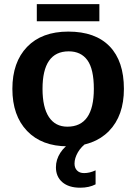

<svg xmlns="http://www.w3.org/2000/svg" viewBox="-20 -689 651 917"><path d="M571.8 -264.6Q571.8 -136.2 500.5 -63.2Q429.2 9.8 303.2 9.8Q179.7 9.8 109.4 -63.5Q39.1 -136.7 39.1 -264.6Q39.1 -392.1 109.4 -465.1Q179.7 -538.1 306.2 -538.1Q435.5 -538.1 503.7 -467.5Q571.8 -397 571.8 -264.6ZM428.2 -264.6Q428.2 -358.9 397.5 -401.4Q366.7 -443.8 308.1 -443.8Q183.1 -443.8 183.1 -264.6Q183.1 -176.3 213.6 -130.1Q244.1 -84 301.8 -84Q428.2 -84 428.2 -264.6ZM362.8 207.5Q308.6 207.5 277.8 181.2Q247.1 154.8 247.1 109.9Q247.1 73.2 268.3 40.5Q289.6 7.8 324.2 -10.3H398.9Q368.2 10.3 352.1 38.3Q335.9 66.4 335.9 92.3Q335.9 112.8 347.9 125.2Q359.9 137.7 381.8 137.7Q408.2 137.7 436.5 124.5V191.4Q405.8 207.5 362.8 207.5ZM155.8 -669.4H454.6V-587.4H155.8Z"/></svg>

Font: Arial
Style: Bold
Weight: 700
Designer: Steve Matteson
Foundry: Ascender Corporation
Version: Version 2.00.3